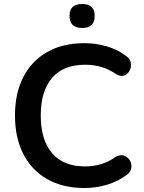

<svg xmlns="http://www.w3.org/2000/svg" viewBox="-20 -931 719 961"><path d="M403 10Q294 10 216 -34.5Q138 -79 96.5 -160.5Q55 -242 55 -353Q55 -464 96.5 -545Q138 -626 216 -670.5Q294 -715 403 -715Q459 -715 512.5 -699.5Q566 -684 605 -655Q629 -641 634 -620Q639 -599 630 -580Q621 -561 603 -553.5Q585 -546 563 -559Q528 -583 489.5 -595Q451 -607 406 -607Q297 -607 240.5 -541Q184 -475 184 -353Q184 -231 240.5 -164.5Q297 -98 406 -98Q447 -98 486 -109.5Q525 -121 559 -146Q584 -159 603 -151.5Q622 -144 631.5 -125.5Q641 -107 636.5 -86.5Q632 -66 609 -52Q570 -23 516 -6.5Q462 10 403 10ZM391 -791Q328 -791 328 -852Q328 -911 391 -911Q454 -911 454 -852Q454 -791 391 -791Z"/></svg>

Font: Chiron GoRound TC M
Style: Regular
Weight: 500
Designer: Ryoko NISHIZUKA 西塚涼子 (kana, bopomofo & ideographs); Paul D. Hunt (Latin, Greek & Cyrillic); Sandoll Communications 산돌커뮤니
Foundry: Adobe
Version: Version 1.000;hotconv 1.1.1;makeotfexe 2.6.0